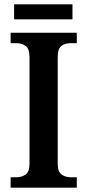

<svg xmlns="http://www.w3.org/2000/svg" viewBox="-20 -865 402 885"><path d="M29 0V-48H57Q80 -48 98 -60.5Q116 -73 116 -111V-601Q116 -641 98 -653.5Q80 -666 57 -666H29V-714H334V-666H306Q280 -666 263 -653.5Q246 -641 246 -600V-112Q246 -74 263.5 -61Q281 -48 306 -48H334V0ZM45 -776V-845H314V-776Z"/></svg>

Font: Noto Serif Sinhala SemiCondensed SemiBold
Style: Regular
Weight: 600
Width: 4
Designer: Jelle Bosma - Monotype Design Team
Foundry: Monotype Imaging Inc.
Version: Version 2.007; ttfautohint (v1.8.4.7-5d5b)